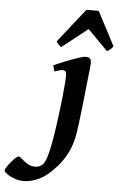

<svg xmlns="http://www.w3.org/2000/svg" viewBox="-255 -754 655 1042"><g transform="rotate(5 72.0 -233.0)"><path d="M221.7 -424.8Q221.7 -417 219 -392.1Q216.3 -367.2 212.9 -335.7Q209.5 -304.2 206.3 -275.4Q203.1 -246.6 201.7 -231Q197.8 -197.3 192.6 -150.6Q187.5 -104 178.7 -43.5Q168.5 21.5 144.5 68.1Q120.6 114.7 91.6 146.7Q62.5 178.7 35.6 199.7Q9.3 220.7 -23.7 232.4Q-56.6 244.1 -85 244.1Q-112.3 244.1 -137.2 234.9Q-162.1 225.6 -177.7 214.1Q-193.4 202.6 -193.4 195.8Q-193.4 189.5 -184.8 176.3Q-176.3 163.1 -164.3 148.7Q-152.3 134.3 -141.1 124Q-129.9 113.8 -125 113.8Q-117.7 113.8 -104.7 125.7Q-91.8 137.7 -73.2 149.4Q-54.7 161.1 -31.7 161.1Q7.3 161.1 23.7 123.5Q40 85.9 55.2 -5.4Q66.9 -77.6 73.7 -135Q80.6 -192.4 84 -220.2Q85.4 -236.3 87.9 -261Q90.3 -285.6 92 -308.6Q93.8 -331.5 93.8 -341.8Q93.8 -364.3 88.1 -369.4Q82.5 -374.5 73.7 -374.5Q68.4 -374.5 57.4 -371.6Q46.4 -368.7 37.6 -365.7Q28.8 -362.8 28.8 -362.8L19.5 -395.5Q47.4 -408.2 83 -422.4Q118.7 -436.5 148.9 -446.8Q179.2 -457 190.4 -457Q204.1 -457 212.9 -451.2Q221.7 -445.3 221.7 -424.8ZM336.4 -526.9Q330.1 -516.6 320.6 -508.8Q311 -501 303.2 -497.6L193.8 -608.4L53.7 -497.6Q49.3 -500.5 40.5 -508.5Q31.7 -516.6 26.9 -526.9L172.9 -711.4H239.7Z"/></g></svg>

Font: Gentium Plus
Style: Bold Italic
Weight: 700
Italic angle: -8°
Designer: Victor Gaultney, Annie Olsen, Iska Routamaa, Becca Hirsbrunner
Foundry: SIL International
Version: Version 6.101